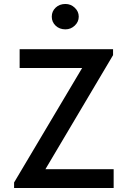

<svg xmlns="http://www.w3.org/2000/svg" viewBox="-20 -948 640 968"><path d="M310 -800Q337 -800 357 -819Q377 -838 377 -864Q377 -890 357 -909Q337 -928 310 -928Q280 -928 260.5 -909.5Q241 -891 241 -864Q241 -837 260.5 -818.5Q280 -800 310 -800ZM550 -670 209 -95H553V0H51V-28L394 -605H79V-700H550Z"/></svg>

Font: Simpel Medium
Style: Regular
Weight: 500
Designer: Janko Jovanovic
Version: Version 1.048;PS 001.048;hotconv 1.0.88;makeotf.lib2.5.64775